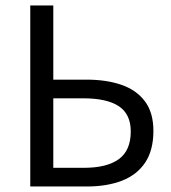

<svg xmlns="http://www.w3.org/2000/svg" viewBox="-20 -676 620 696"><path d="M89.7 0V-656.3H173.2V-387.3H293.8Q365.9 -387.3 420.5 -368.4Q475 -349.5 505.6 -308.4Q536.1 -267.4 536.1 -201.6Q536.1 -131.6 506.4 -86.9Q476.7 -42.3 422.4 -21.1Q368.1 0 294.8 0ZM173.2 -67.7H284.3Q367.7 -67.7 410.9 -99.2Q454 -130.7 454 -199.6Q454 -262.1 410.8 -290.9Q367.6 -319.6 281.8 -319.6H173.2Z"/></svg>

Font: Source Sans 3 Variable
Style: Regular
Weight: 200
Designer: Paul D. Hunt
Foundry: Adobe Systems Incorporated
Version: Version 3.026